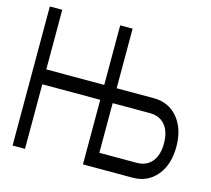

<svg xmlns="http://www.w3.org/2000/svg" viewBox="-114 -957 1205 1094"><g transform="rotate(15 488.5 -410.0)"><path d="M537.1 -380.9V-87.9H756.8Q814.5 -87.9 846.7 -126.5Q878.9 -165 878.9 -234.4Q878.9 -303.7 846.7 -342.3Q814.5 -380.9 756.8 -380.9ZM463.9 -380.9H122.1V0H48.8V-820.3H122.1V-468.8H463.9V-820.3H537.1V-468.8H756.8Q844.7 -468.8 898.4 -404.3Q952.1 -339.8 952.1 -234.4Q952.1 -128.9 898.4 -64.5Q844.7 0 756.8 0H463.9Z"/></g></svg>

Font: Gap Sans
Style: Regular
Weight: 400
Designer: Alexandre Liziard and Étienne Ozeray
Foundry: Interstices.io
Version: Version 1.6.1 - December 3. 2014